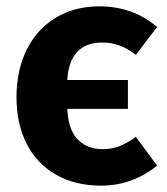

<svg xmlns="http://www.w3.org/2000/svg" viewBox="-20 -568 526 605"><path d="M408 -137 475 -46Q396 17 299 17Q217 17 156.5 -17.5Q96 -52 64 -115Q32 -178 32 -262Q32 -346 64 -411Q96 -476 155.5 -512Q215 -548 293 -548Q399 -548 475 -483L408 -395Q381 -416 355.5 -425Q330 -434 303 -434Q199 -434 192 -316H383V-225H192Q195 -159 225 -128.5Q255 -98 304 -98Q331 -98 355.5 -107Q380 -116 408 -137Z"/></svg>

Font: Fira Sans BGR
Style: Bold
Weight: 700
Designer: bBox Type GmbH & Carrois Corporate GbR & Edenspiekermann AG
Foundry: bBox Type GmbH & Carrois Corporate GbR & Edenspiekermann AG
Version: Version 4.301